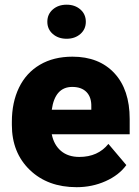

<svg xmlns="http://www.w3.org/2000/svg" viewBox="-20 -776 584 806"><path d="M301.8 9.8Q180.2 9.8 105 -62.7Q29.8 -135.3 29.8 -251.5V-265.1Q29.8 -346.2 59.8 -408.2Q89.8 -470.2 147.5 -504.2Q205.1 -538.1 284.2 -538.1Q395.5 -538.1 460 -469Q524.4 -399.9 524.4 -276.4V-212.4H197.3Q206.1 -168 235.8 -142.6Q265.6 -117.2 313 -117.2Q391.1 -117.2 435.1 -171.9L510.3 -83Q479.5 -40.5 423.1 -15.4Q366.7 9.8 301.8 9.8ZM283.2 -411.1Q210.9 -411.1 197.3 -315.4H363.3V-328.1Q364.3 -367.7 343.3 -389.4Q322.3 -411.1 283.2 -411.1ZM178.7 -684.6Q178.7 -716.3 201.7 -736.3Q224.6 -756.3 259.8 -756.3Q294.4 -756.3 317.4 -736.3Q340.3 -716.3 340.3 -684.6Q340.3 -653.3 317.4 -633.3Q294.4 -613.3 259.8 -613.3Q224.6 -613.3 201.7 -633.3Q178.7 -653.3 178.7 -684.6Z"/></svg>

Font: Sadagaat-English
Style: Regular
Weight: 900
Designer: Ahmed alsheikh
Foundry: Ahmed alsheikh Design
Version: Version 2.137;January 17, 2018;FontCreator 11.0.0.2408 64-bi